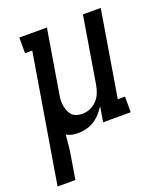

<svg xmlns="http://www.w3.org/2000/svg" viewBox="-160 -613 796 922"><g transform="rotate(-20 237.5 -152.5)"><path d="M-25 215 84 -440H47V-520H188L136 -207Q133 -192 131.5 -176.5Q130 -161 132 -146Q134 -131 139 -117Q144 -103 153 -92.5Q162 -82 176.5 -77Q191 -72 207 -72Q227 -72 247 -80.5Q267 -89 282 -105Q297 -121 305 -141.5Q313 -162 316 -182L372 -520H463L390 -80H427V0H286L299 -78Q287 -59 272 -42.5Q257 -26 238.5 -14.5Q220 -3 198.5 2.5Q177 8 157 8Q141 8 125.5 5Q110 2 97 -6Q95 22 92 50.5Q89 79 84 107L66 215Z"/></g></svg>

Font: Iosevka Curly Slab Medium
Style: Italic
Weight: 500
Italic angle: -9°
Monospace: yes
Designer: Belleve Invis
Foundry: Belleve Invis
Version: Version 22.1.2; ttfautohint (v1.8.4)